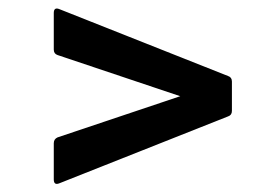

<svg xmlns="http://www.w3.org/2000/svg" viewBox="-20 -526 640 457"><path d="M122 -90Q108 -84 108 -99V-185Q108 -195 117 -199L409 -297L117 -395Q108 -398 108 -408V-495Q108 -510 122 -504L523 -345Q532 -342 532 -332V-262Q532 -252 523 -249Z"/></svg>

Font: Sofia Sans
Style: Bold Italic
Weight: 700
Italic angle: -9°
Designer: Botio Nikoltchev, Ani Petrova
Foundry: lettersoup
Version: Version 4.101; ttfautohint (v1.8.4.7-5d5b)